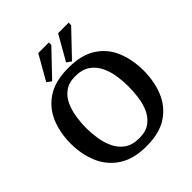

<svg xmlns="http://www.w3.org/2000/svg" viewBox="-221 -951 1102 1102"><g transform="rotate(-45 330.5 -400.0)"><path d="M332 9Q227 9 161 -34.5Q95 -78 64.5 -150.5Q34 -223 34 -310Q34 -397 64 -469Q94 -541 159.5 -584Q225 -627 332 -627Q439 -627 504 -584Q569 -541 598 -469Q627 -397 627 -310Q627 -223 597.5 -150.5Q568 -78 503 -34.5Q438 9 332 9ZM336 -53Q390 -53 423 -78Q456 -103 473 -142Q490 -181 495.5 -225.5Q501 -270 501 -310Q501 -349 494.5 -393.5Q488 -438 469.5 -477Q451 -516 416.5 -540.5Q382 -565 326 -565Q273 -565 240 -540.5Q207 -516 190 -477Q173 -438 166.5 -393.5Q160 -349 160 -310Q160 -269 167 -224Q174 -179 192.5 -140Q211 -101 245.5 -77Q280 -53 336 -53ZM373 -638 345 -658 431 -809H517V-789ZM212 -638 184 -658 270 -809H356V-789Z"/></g></svg>

Font: Manuale SemiBold
Style: Regular
Weight: 600
Version: Version 1.002